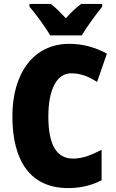

<svg xmlns="http://www.w3.org/2000/svg" viewBox="-20 -947 590 977"><path d="M235 -767H396C420 -808 470 -876 500 -913V-927H393C369 -910 344 -886 315 -854C286 -885 263 -909 238 -927H130V-913C160 -879 214 -805 235 -767ZM343 -574C391 -574 432 -557 474 -530L524 -674C462 -708 397 -724 333 -724C150 -724 43 -574 43 -355C43 -125 137 10 326 10C390 10 446 -3 497 -30V-185C449 -160 403 -140 351 -140C267 -140 226 -212 226 -354C226 -491 268 -574 343 -574Z"/></svg>

Font: Noto Sans Sinhala UI Condensed Black
Style: Regular
Weight: 900
Width: 3
Designer: Jelle Bosma - Monotype Design Team
Foundry: Monotype Imaging Inc.
Version: Version 2.006